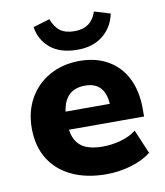

<svg xmlns="http://www.w3.org/2000/svg" viewBox="-87 -844 795 927"><g transform="rotate(-10 311.0 -380.5)"><path d="M43 -269.5Q43 -350.6 78.6 -414.1Q114.3 -477.5 178.7 -513.7Q243.2 -549.8 326.2 -549.8Q406.2 -549.8 465.3 -515.6Q524.4 -481.4 555.7 -418.5Q586.9 -355.5 586.9 -271.5V-231.4H218.8Q226.6 -174.8 262.2 -148.9Q297.9 -123 366.2 -123Q411.1 -123 455.1 -135.3Q499 -147.5 530.3 -171.9L580.1 -54.7Q542 -23.4 482.4 -5.9Q422.9 11.7 360.4 11.7Q263.7 11.7 191.9 -22Q120.1 -55.7 81.5 -118.7Q43 -181.6 43 -269.5ZM434.6 -320.3Q427.7 -427.7 332 -427.7Q232.4 -427.7 217.8 -320.3ZM136.7 -749 217.8 -773.4Q233.4 -732.4 259.3 -713.9Q285.2 -695.3 329.1 -695.3Q411.1 -695.3 436.5 -772.5L514.6 -749Q502 -684.6 453.1 -644.5Q404.3 -604.5 328.1 -604.5Q242.2 -604.5 193.8 -645.5Q145.5 -686.5 136.7 -749Z"/></g></svg>

Font: Min Sans Black
Style: Regular
Weight: 900
Designer: Jinseong-Kim, NotoSansCJK, Nunito
Foundry: Jinseong-Kim
Version: Version 1.000